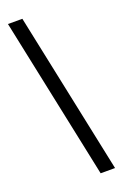

<svg xmlns="http://www.w3.org/2000/svg" viewBox="-149 -729 543 852"><g transform="rotate(-20 123.0 -302.5)"><path d="M238 79H170L10 -684H78Z"/></g></svg>

Font: Bricolage Grotesque 24pt Condensed Light
Style: Regular
Weight: 300
Width: 3
Designer: Mathieu Triay
Foundry: Atelier Triay
Version: Version 1.001;gftools[0.9.33.dev8+g029e19f]